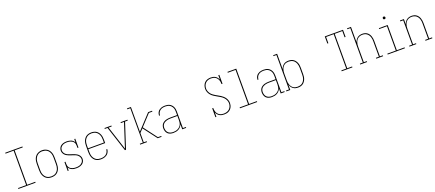

<svg xmlns="http://www.w3.org/2000/svg" viewBox="102 -2200 8296 3664"><g transform="rotate(-20 4250.0 -367.5)"><path d="M75 0V-18H240V-717H75V-735H425V-717H260V-18H425V0Z M750 8Q724 8 698 2Q672 -4 650 -18Q628 -32 612 -53Q596 -74 586.5 -98Q577 -122 573 -148Q569 -174 569 -200V-330Q569 -356 573 -382Q577 -408 586.5 -432.5Q596 -457 612.5 -478Q629 -499 651 -512.5Q673 -526 698.5 -533Q724 -540 750 -540Q776 -540 801.5 -533Q827 -526 849 -512.5Q871 -499 887.5 -478Q904 -457 913.5 -432.5Q923 -408 927 -382Q931 -356 931 -330V-200Q931 -174 927 -148Q923 -122 913.5 -98Q904 -74 888 -53Q872 -32 850 -18Q828 -4 802 2Q776 8 750 8ZM750 -10Q774 -10 797 -15.5Q820 -21 839.5 -34Q859 -47 873.5 -66Q888 -85 896.5 -107Q905 -129 908 -152.5Q911 -176 911 -200V-330Q911 -354 908 -377.5Q905 -401 896.5 -423Q888 -445 873.5 -464.5Q859 -484 838.5 -496.5Q818 -509 794.5 -514.5Q771 -520 748 -520Q724 -520 701 -514Q678 -508 659 -495Q640 -482 626 -463Q612 -444 603.5 -422Q595 -400 592 -376.5Q589 -353 589 -330V-200Q589 -176 592 -152.5Q595 -129 603.5 -107Q612 -85 626.5 -66Q641 -47 660.5 -34Q680 -21 703 -15.5Q726 -10 750 -10Z M1253 8Q1230 8 1207 5Q1184 2 1163.5 -7Q1143 -16 1125 -31.5Q1107 -47 1097 -67V0H1077V-181H1097V-136Q1097 -117 1101.5 -98.5Q1106 -80 1117 -64.5Q1128 -49 1143.5 -38Q1159 -27 1176.5 -21Q1194 -15 1213 -12.5Q1232 -10 1251 -10Q1268 -10 1286 -12Q1304 -14 1321 -19.5Q1338 -25 1353 -34.5Q1368 -44 1379.5 -57.5Q1391 -71 1397 -88Q1403 -105 1403 -123Q1403 -146 1392.5 -167Q1382 -188 1364.5 -203.5Q1347 -219 1326 -228.5Q1305 -238 1283 -245Q1261 -252 1239 -259Q1217 -266 1195.5 -274.5Q1174 -283 1154 -295Q1134 -307 1118.5 -324Q1103 -341 1094 -363Q1085 -385 1085 -408Q1085 -427 1091 -446Q1097 -465 1108.5 -481Q1120 -497 1136.5 -508.5Q1153 -520 1171.5 -526.5Q1190 -533 1209.5 -535.5Q1229 -538 1248 -538Q1271 -538 1293.5 -534.5Q1316 -531 1337 -522.5Q1358 -514 1375.5 -498.5Q1393 -483 1403 -463V-530H1423V-349H1403V-394Q1403 -413 1398.5 -431.5Q1394 -450 1383.5 -465Q1373 -480 1357.5 -491Q1342 -502 1324 -508.5Q1306 -515 1287.5 -517.5Q1269 -520 1250 -520Q1233 -520 1216 -518Q1199 -516 1182.5 -510.5Q1166 -505 1151.5 -495Q1137 -485 1126.5 -471.5Q1116 -458 1110.5 -441.5Q1105 -425 1105 -408Q1105 -385 1115.5 -363.5Q1126 -342 1143 -327Q1160 -312 1181.5 -302Q1203 -292 1225 -285Q1247 -278 1269 -271Q1291 -264 1312.5 -255.5Q1334 -247 1354 -235Q1374 -223 1389.5 -206Q1405 -189 1414 -167.5Q1423 -146 1423 -123Q1423 -102 1416.5 -83Q1410 -64 1397.5 -48Q1385 -32 1368 -21Q1351 -10 1332 -3.5Q1313 3 1293 5.5Q1273 8 1253 8Z M1751 8Q1725 8 1699 2Q1673 -4 1651 -17.5Q1629 -31 1612.5 -52Q1596 -73 1586.5 -97.5Q1577 -122 1573 -148Q1569 -174 1569 -200V-330Q1569 -356 1573 -382Q1577 -408 1586.5 -432Q1596 -456 1612 -477Q1628 -498 1650 -512Q1672 -526 1698 -532Q1724 -538 1750 -538Q1776 -538 1802 -532Q1828 -526 1850 -512Q1872 -498 1888 -477Q1904 -456 1913.5 -432Q1923 -408 1927 -382Q1931 -356 1931 -330V-256H1589V-200Q1589 -176 1592 -152.5Q1595 -129 1603.5 -107Q1612 -85 1626.5 -66Q1641 -47 1660.5 -34Q1680 -21 1703.5 -15.5Q1727 -10 1751 -10Q1779 -10 1807 -16Q1835 -22 1858 -38.5Q1881 -55 1894.5 -81Q1908 -107 1909 -135H1929Q1928 -114 1921 -93.5Q1914 -73 1901.5 -55.5Q1889 -38 1871.5 -25.5Q1854 -13 1834.5 -5.5Q1815 2 1793.5 5Q1772 8 1751 8ZM1911 -274V-330Q1911 -354 1908 -377.5Q1905 -401 1896.5 -423Q1888 -445 1873.5 -464Q1859 -483 1839.5 -496Q1820 -509 1797 -514.5Q1774 -520 1750 -520Q1726 -520 1703 -514.5Q1680 -509 1660.5 -496Q1641 -483 1626.5 -464Q1612 -445 1603.5 -423Q1595 -401 1592 -377.5Q1589 -354 1589 -330V-274Z M2239 0 2072 -512H2017V-530H2157V-512H2093L2202 -177Q2215 -139 2226.5 -102Q2238 -65 2250 -27Q2262 -65 2273.5 -102Q2285 -139 2298 -177L2407 -512H2343V-530H2483V-512H2428L2261 0Z M2548 0V-18H2609V-717H2548V-735H2628V-234L2903 -530H2983V-512H2912L2708 -292L2915 -18H2983V0H2905L2714 -252L2695 -278L2628 -206V-18H2688V0Z M3221 8Q3191 8 3161.5 -0.5Q3132 -9 3110.5 -29.5Q3089 -50 3079 -79.5Q3069 -109 3069 -139Q3069 -163 3075.5 -186Q3082 -209 3096.5 -227Q3111 -245 3131.5 -257.5Q3152 -270 3174.5 -277Q3197 -284 3220.5 -286.5Q3244 -289 3267 -289H3403V-355Q3403 -376 3400 -397.5Q3397 -419 3388 -438.5Q3379 -458 3364.5 -474.5Q3350 -491 3331 -501.5Q3312 -512 3291 -516Q3270 -520 3248 -520Q3220 -520 3192.5 -514Q3165 -508 3143 -491.5Q3121 -475 3108 -449Q3095 -423 3095 -395H3075Q3076 -416 3082 -436.5Q3088 -457 3100 -474.5Q3112 -492 3129 -504.5Q3146 -517 3165.5 -524.5Q3185 -532 3206 -535Q3227 -538 3248 -538Q3272 -538 3296 -533.5Q3320 -529 3341 -517.5Q3362 -506 3378.5 -488Q3395 -470 3405 -448Q3415 -426 3419 -402.5Q3423 -379 3423 -355V-18H3483V0H3403V-102Q3393 -75 3374 -53Q3355 -31 3330.5 -17Q3306 -3 3277.5 2.5Q3249 8 3221 8ZM3224 -10Q3248 -10 3271 -14Q3294 -18 3315 -28Q3336 -38 3354 -54Q3372 -70 3383 -90Q3394 -110 3398.5 -133.5Q3403 -157 3403 -180V-271H3267Q3246 -271 3225.5 -269Q3205 -267 3185 -261Q3165 -255 3146.5 -244.5Q3128 -234 3114.5 -218Q3101 -202 3095 -182Q3089 -162 3089 -141Q3089 -114 3097.5 -88Q3106 -62 3125.5 -43.5Q3145 -25 3171.5 -17.5Q3198 -10 3224 -10Z M4254 8Q4229 8 4204.5 3Q4180 -2 4158.5 -15Q4137 -28 4121.5 -47.5Q4106 -67 4097 -90V0H4077V-181H4097Q4097 -159 4100 -137.5Q4103 -116 4111.5 -95.5Q4120 -75 4134.5 -58Q4149 -41 4167.5 -30Q4186 -19 4207.5 -14.5Q4229 -10 4251 -10Q4282 -10 4312.5 -19Q4343 -28 4366 -49.5Q4389 -71 4400.5 -101Q4412 -131 4412 -162Q4412 -197 4396.5 -229.5Q4381 -262 4356 -286.5Q4331 -311 4300.5 -329Q4270 -347 4239.5 -364Q4209 -381 4179.5 -400.5Q4150 -420 4127 -446Q4104 -472 4090.5 -505Q4077 -538 4077 -573Q4077 -607 4088.5 -640Q4100 -673 4123.5 -697Q4147 -721 4180 -732Q4213 -743 4248 -743Q4272 -743 4296.5 -738Q4321 -733 4342 -720Q4363 -707 4378.5 -687.5Q4394 -668 4403 -645V-735H4423V-554H4403Q4403 -576 4400 -597.5Q4397 -619 4388.5 -639Q4380 -659 4366 -676.5Q4352 -694 4333 -705Q4314 -716 4292.5 -720.5Q4271 -725 4249 -725Q4219 -725 4189.5 -715.5Q4160 -706 4138.5 -684Q4117 -662 4106.5 -633Q4096 -604 4096 -573Q4096 -545 4106 -518.5Q4116 -492 4133 -469.5Q4150 -447 4172.5 -430Q4195 -413 4219 -399Q4243 -385 4268 -371.5Q4293 -358 4316.5 -343Q4340 -328 4361 -309Q4382 -290 4397.5 -267Q4413 -244 4422 -217Q4431 -190 4431 -162Q4431 -139 4425.5 -116.5Q4420 -94 4409 -73.5Q4398 -53 4381 -37Q4364 -21 4343.5 -10.5Q4323 0 4300 4Q4277 8 4254 8Z M4575 0V-18H4747V-717H4589V-735H4767V-18H4925V0Z M5221 8Q5191 8 5161.5 -0.5Q5132 -9 5110.5 -29.5Q5089 -50 5079 -79.5Q5069 -109 5069 -139Q5069 -163 5075.5 -186Q5082 -209 5096.5 -227Q5111 -245 5131.5 -257.5Q5152 -270 5174.5 -277Q5197 -284 5220.5 -286.5Q5244 -289 5267 -289H5403V-355Q5403 -376 5400 -397.5Q5397 -419 5388 -438.5Q5379 -458 5364.5 -474.5Q5350 -491 5331 -501.5Q5312 -512 5291 -516Q5270 -520 5248 -520Q5220 -520 5192.5 -514Q5165 -508 5143 -491.5Q5121 -475 5108 -449Q5095 -423 5095 -395H5075Q5076 -416 5082 -436.5Q5088 -457 5100 -474.5Q5112 -492 5129 -504.5Q5146 -517 5165.5 -524.5Q5185 -532 5206 -535Q5227 -538 5248 -538Q5272 -538 5296 -533.5Q5320 -529 5341 -517.5Q5362 -506 5378.5 -488Q5395 -470 5405 -448Q5415 -426 5419 -402.5Q5423 -379 5423 -355V-18H5483V0H5403V-102Q5393 -75 5374 -53Q5355 -31 5330.5 -17Q5306 -3 5277.5 2.5Q5249 8 5221 8ZM5224 -10Q5248 -10 5271 -14Q5294 -18 5315 -28Q5336 -38 5354 -54Q5372 -70 5383 -90Q5394 -110 5398.5 -133.5Q5403 -157 5403 -180V-271H5267Q5246 -271 5225.5 -269Q5205 -267 5185 -261Q5165 -255 5146.5 -244.5Q5128 -234 5114.5 -218Q5101 -202 5095 -182Q5089 -162 5089 -141Q5089 -114 5097.5 -88Q5106 -62 5125.5 -43.5Q5145 -25 5171.5 -17.5Q5198 -10 5224 -10Z M5754 8Q5728 8 5702 1.5Q5676 -5 5655 -21Q5634 -37 5619.5 -59.5Q5605 -82 5597 -107V0H5517V-18H5577V-717H5517V-735H5597V-423Q5605 -448 5619.5 -470.5Q5634 -493 5655 -509Q5676 -525 5702 -531.5Q5728 -538 5754 -538Q5780 -538 5805.5 -532Q5831 -526 5852.5 -511.5Q5874 -497 5889.5 -476Q5905 -455 5914.5 -431Q5924 -407 5927.5 -381.5Q5931 -356 5931 -330V-200Q5931 -174 5927.5 -148.5Q5924 -123 5914.5 -99Q5905 -75 5889.5 -54Q5874 -33 5852.5 -18.5Q5831 -4 5805.5 2Q5780 8 5754 8ZM5751 -10Q5774 -10 5797.5 -15.5Q5821 -21 5840.5 -34Q5860 -47 5874 -66.5Q5888 -86 5896.5 -108Q5905 -130 5908 -153Q5911 -176 5911 -200V-330Q5911 -354 5908 -377Q5905 -400 5896.5 -422Q5888 -444 5874 -463.5Q5860 -483 5840.5 -496Q5821 -509 5797.5 -514.5Q5774 -520 5751 -520Q5728 -520 5705 -514.5Q5682 -509 5663.5 -495.5Q5645 -482 5631.5 -462.5Q5618 -443 5610 -421Q5602 -399 5599.5 -376Q5597 -353 5597 -330V-200Q5597 -177 5599.5 -154Q5602 -131 5610 -109Q5618 -87 5631.5 -67.5Q5645 -48 5663.5 -34.5Q5682 -21 5705 -15.5Q5728 -10 5751 -10Z M6641 0V-18H6740V-717H6585V-590H6565V-735H6935V-590H6915V-717H6760V-18H6859V0Z M7017 0V-18H7077V-717H7017V-735H7097V-423Q7105 -448 7119.5 -470.5Q7134 -493 7155 -508.5Q7176 -524 7201.5 -531Q7227 -538 7254 -538Q7279 -538 7304 -531.5Q7329 -525 7349.5 -510.5Q7370 -496 7384.5 -475Q7399 -454 7407.5 -430Q7416 -406 7419.5 -380.5Q7423 -355 7423 -330V-18H7483V0H7343V-18H7403V-330Q7403 -353 7400.5 -376Q7398 -399 7390 -421Q7382 -443 7369 -462Q7356 -481 7337 -494.5Q7318 -508 7295.5 -514Q7273 -520 7250 -520Q7227 -520 7204.5 -514Q7182 -508 7163 -494.5Q7144 -481 7131 -462Q7118 -443 7110 -421Q7102 -399 7099.5 -376Q7097 -353 7097 -330V-18H7157V0Z M7575 0V-18H7747V-512H7589V-530H7767V-18H7925V0ZM7750 -654Q7745 -654 7739.5 -655.5Q7734 -657 7730.5 -660.5Q7727 -664 7725.5 -669.5Q7724 -675 7724 -680Q7724 -685 7725.5 -690.5Q7727 -696 7730.5 -699.5Q7734 -703 7739.5 -705Q7745 -707 7750 -707Q7755 -707 7760.5 -705Q7766 -703 7769.5 -699.5Q7773 -696 7775 -690.5Q7777 -685 7777 -680Q7777 -675 7775 -669.5Q7773 -664 7769.5 -660.5Q7766 -657 7760.5 -655.5Q7755 -654 7750 -654Z M8017 0V-18H8077V-512H8017V-530H8097V-423Q8105 -448 8119.5 -470.5Q8134 -493 8155 -508.5Q8176 -524 8201.5 -531Q8227 -538 8254 -538Q8279 -538 8304 -531.5Q8329 -525 8349.5 -510.5Q8370 -496 8384.5 -475Q8399 -454 8407.5 -430Q8416 -406 8419.5 -380.5Q8423 -355 8423 -330V-18H8483V0H8343V-18H8403V-330Q8403 -353 8400.5 -376Q8398 -399 8390 -421Q8382 -443 8369 -462Q8356 -481 8337 -494.5Q8318 -508 8295.5 -514Q8273 -520 8250 -520Q8227 -520 8204.5 -514Q8182 -508 8163 -494.5Q8144 -481 8131 -462Q8118 -443 8110 -421Q8102 -399 8099.5 -376Q8097 -353 8097 -330V-18H8157V0Z"/></g></svg>

Font: Iosevka Slab Thin
Style: Regular
Weight: 100
Monospace: yes
Designer: Belleve Invis
Foundry: Belleve Invis
Version: Version 11.1.0; ttfautohint (v1.8.3)